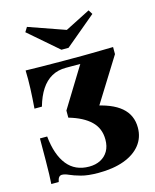

<svg xmlns="http://www.w3.org/2000/svg" viewBox="-118 -857 767 949"><g transform="rotate(-15 266.0 -382.5)"><path d="M267.7 11.3Q213.7 11.3 179 1.6Q144.4 -8.1 124.2 -17.3Q104 -26.6 89.5 -26.6Q80.6 -26.6 74.6 -19.8Q68.5 -12.9 65.3 4H27.4Q29 -16.9 29.8 -45.2Q30.6 -73.4 31 -116.9Q31.5 -160.5 31.5 -228.2H68.5Q78.2 -132.3 119 -81.5Q159.7 -30.6 231.5 -30.6Q264.5 -30.6 289.5 -43.5Q314.5 -56.5 328.6 -80.6Q342.7 -104.8 342.7 -139.5Q342.7 -196.8 304.4 -233.5Q266.1 -270.2 193.5 -291.1V-327.4L319.4 -532.3H246Q204 -532.3 172.6 -514.5Q141.1 -496.8 118.5 -462.5Q96 -428.2 81.5 -377.4H43.5Q47.6 -429 49.6 -477.8Q51.6 -526.6 50 -571Q82.3 -570.2 129 -569.4Q175.8 -568.5 246 -568.5H289.5Q318.5 -568.5 341.1 -568.5Q363.7 -568.5 385.9 -569Q408.1 -569.4 434.7 -569.8Q461.3 -570.2 497.6 -571V-534.7L345.2 -290.3L323.4 -316.9Q419.4 -299.2 466.1 -259.3Q512.9 -219.4 512.9 -154.8Q512.9 -104 483.1 -66.5Q453.2 -29 398.4 -8.9Q343.5 11.3 267.7 11.3ZM427.4 -777.4 441.1 -755.6 283.9 -624.2H247.6L97.6 -754L112.1 -777.4L339.5 -697.6L253.2 -688.7Z"/></g></svg>

Font: Playfair 9pt Black
Style: Regular
Weight: 900
Designer: Claus Eggers Sørensen
Foundry: Claus Eggers Sørensen
Version: Version 2.203